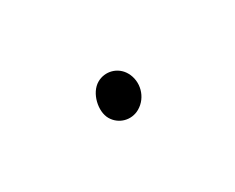

<svg xmlns="http://www.w3.org/2000/svg" viewBox="-28 -391 195 159"><g transform="rotate(30 69.5 -312.0)"><path d="M50 -314C50 -303 62 -292 72 -292C82 -292 90 -300 90 -310C90 -322 80 -332 68 -332C58 -332 50 -324 50 -314Z"/></g></svg>

Font: Electronic
Style: SeLt
Weight: 300
Version: Version 1.011